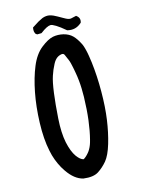

<svg xmlns="http://www.w3.org/2000/svg" viewBox="-89 -860 677 920"><g transform="rotate(-10 250.0 -399.5)"><path d="M241.2 0Q198.2 -6.3 159.7 -53.2Q151.9 -62.5 145 -72.5Q138.2 -82.5 132.3 -92.8Q126.5 -103 121.3 -113.8Q116.2 -124.5 111.8 -136Q107.4 -147.5 104 -159.7Q85.9 -218.8 81.5 -298.8Q77.1 -378.9 84.5 -448.2Q91.8 -517.6 108.9 -571.8Q117.2 -598.6 129.6 -620.1Q142.1 -641.6 158.2 -656.7Q174.3 -671.9 188.5 -681.2Q202.6 -690.4 215.3 -694.3Q239.7 -701.2 267.1 -697.3Q294.4 -692.9 312.5 -677.7Q329.6 -663.1 345.7 -637.2Q347.7 -634.3 349.9 -630.1Q352.1 -626 354 -621.3Q356 -616.7 357.9 -611.3Q359.9 -606 361.8 -600.1Q363.8 -594.2 365.7 -587.6Q367.7 -581.1 369.4 -573.7Q371.1 -566.4 373 -558.3Q375 -550.3 377 -541.5Q391.6 -472.7 397.9 -396Q404.3 -319.3 400.9 -257.3Q397.5 -195.3 386.7 -142.6Q375.5 -88.4 356.9 -61.5Q338.4 -35.2 314.5 -16.6Q290 2 241.7 0ZM258.3 -90.8Q263.7 -94.2 270 -100.8Q276.4 -107.4 283.2 -117.2Q288.1 -124 292.2 -133.1Q296.4 -142.1 299.6 -153.3Q302.7 -164.6 304.7 -177.7Q311.5 -218.3 313.5 -269.5Q314.5 -295.4 314 -324.5Q313.5 -353.5 311.5 -385.3Q310.1 -406.7 307.6 -427Q305.2 -447.3 301.5 -466.3Q297.9 -485.4 293 -503.4Q290.5 -514.2 287.6 -523.4Q284.7 -532.7 282.5 -540.3Q280.3 -547.9 278.1 -554Q275.9 -560.1 274.2 -564.2Q272.5 -568.4 271 -570.8Q263.7 -585 255.4 -599.6Q249.5 -609.9 231.9 -601.6Q225.1 -598.6 219.5 -593.8Q213.9 -588.9 209.2 -582Q204.6 -575.2 200.7 -565.9Q189 -538.1 182.6 -510.3Q175.8 -482.4 173.3 -428.2Q170.9 -374 172.4 -303.7Q173.8 -234.4 188 -186Q202.6 -138.7 223.1 -114.7Q242.2 -92.8 258.3 -90.8ZM286.6 -713.9Q259.3 -733.4 240.2 -742.9Q221.2 -752.4 213.4 -751.5Q195.8 -749.5 166 -722.2L164.6 -721.2L162.6 -720.7L145 -718.8H143.1L141.1 -719.7L135.3 -723.6L134.3 -724.6L133.8 -725.6Q131.3 -729.5 130.1 -733.9Q128.9 -738.3 128.7 -742.9Q128.4 -747.6 128.9 -752.9L129.4 -754.9L131.3 -756.3Q147.5 -769.5 159.9 -778.1Q172.4 -786.6 181.6 -791.5Q190.9 -795.9 200.2 -797.6Q209.5 -799.3 218.8 -797.9Q236.3 -794.9 255.4 -785.6Q261.7 -782.7 267.6 -780Q273.4 -777.3 279.3 -774.7Q285.2 -772 291 -769.5Q306.2 -763.2 315.9 -765.6L338.9 -772.9L341.8 -773.9L343.8 -772.5Q363.3 -760.7 358.4 -738.8L357.9 -737.3L356.9 -736.3Q329.1 -706.5 289.1 -712.9L287.6 -713.4Z"/></g></svg>

Font: NaikaiFont
Style: SemiBold
Weight: 600
Version: Version 1.89